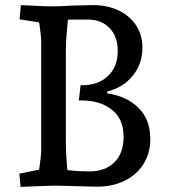

<svg xmlns="http://www.w3.org/2000/svg" viewBox="-20 -730 676 755"><path d="M56 -47 134 -63Q142 -119 142 -140V-566Q142 -577 140.5 -590.5Q139 -604 137 -620L134 -642L57 -654L62 -710Q155 -705 178 -705Q218 -705 263 -708Q305 -709 347 -710Q400 -710 444 -690Q488 -670 514 -632Q540 -594 540 -543Q540 -478 501.5 -431.5Q463 -385 401 -370V-363Q478 -352 524.5 -306Q571 -260 571 -184Q571 -127 544 -84.5Q517 -42 469.5 -19Q422 4 364 4Q339 4 281 2Q239 1 197 0Q174 0 61 5ZM245 -61Q287 -56 333 -56Q393 -56 429.5 -91.5Q466 -127 466 -192Q466 -263 419.5 -299Q373 -335 302 -335H290L297 -395H305Q366 -395 404.5 -431Q443 -467 443 -530Q443 -586 411 -619.5Q379 -653 326 -653H247Q239 -573 239 -536V-170Q239 -123 245 -61Z"/></svg>

Font: Andada Pro Medium
Style: Regular
Weight: 500
Designer: Carolina Giovagnoli
Foundry: Huerta Tipografica
Version: Version 3.005; ttfautohint (v1.8.4)